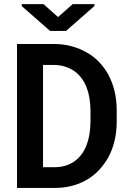

<svg xmlns="http://www.w3.org/2000/svg" viewBox="-20 -928 640 948"><path d="M64 0H249.5Q297.9 0 340.1 -11.7Q382.3 -23.4 417 -45.4Q447.3 -64.5 472.7 -92.5Q498 -120.6 516.6 -154.3Q535.6 -190.4 545.9 -234.1Q556.2 -277.8 556.2 -326.2V-383.8Q556.2 -434.6 545.2 -479.5Q534.2 -524.4 513.7 -561.5Q495.1 -594.7 469 -622.1Q442.9 -649.4 409.7 -668Q375 -688.5 333.5 -699.7Q292 -710.9 244.1 -710.9H64ZM192.4 -607.4H244.1Q271 -607.4 293.7 -601.3Q316.4 -595.2 335 -584.5Q359.9 -570.3 378.2 -547.6Q396.5 -524.9 407.7 -496.1Q417 -472.2 421.6 -444.1Q426.3 -416 426.8 -384.8V-326.2Q426.3 -293.5 421.6 -265.1Q417 -236.8 408.2 -213.4Q397.5 -185.5 381.6 -164.6Q365.7 -143.6 345.2 -129.9Q325.7 -116.7 301.8 -109.6Q277.8 -102.5 249.5 -102.5H192.4ZM266.6 -843.8 194.8 -907.7H87.4V-897.9L227.1 -775.4H306.2L446.3 -898.4V-907.7H338.9Z"/></svg>

Font: Roboto Mono SemiBold
Style: Regular
Weight: 600
Monospace: yes
Designer: Google
Version: Version 3.000